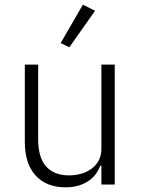

<svg xmlns="http://www.w3.org/2000/svg" viewBox="-20 -788 603 820"><path d="M413 -81H409Q402 -63 390 -46Q378 -29 360 -16.5Q342 -4 317.5 4Q293 12 260 12Q178 12 132 -38.5Q86 -89 86 -183V-512H143V-194Q143 -115 177 -77Q211 -39 275 -39Q302 -39 326.5 -46Q351 -53 370.5 -67Q390 -81 401.5 -102.5Q413 -124 413 -153V-512H470V0H413ZM276 -586 239 -604 334 -768 386 -742Z"/></svg>

Font: IBM Plex Sans Hebrew Light
Style: Regular
Weight: 300
Designer: Mike Abbink, Paul van der Laan, Pieter van Rosmalen, Yanek Iontef
Foundry: Bold Monday
Version: Version 1.2